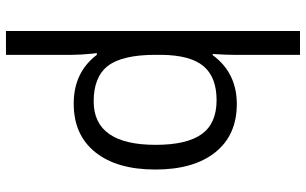

<svg xmlns="http://www.w3.org/2000/svg" viewBox="-214 -586 1040 653"><g transform="rotate(90 306.5 -260.0)"><path d="M167 -759.8V-532.2Q167 -506.8 164.1 -462.9H168Q228.5 -544.9 334.2 -544.9Q439.9 -544.9 498.5 -471.7Q557.1 -398.4 557.1 -267.8Q557.1 -137.2 498.3 -63.7Q439.5 9.8 333 9.8Q226.6 9.8 167 -68.8H161.1L163.1 -52.2Q167 -12.2 167 16.1V240.2H85.9V-759.8ZM167 -268.1Q167 -155.8 204.3 -106.9Q241.7 -58.1 325.2 -58.1Q473.1 -58.1 473.1 -269Q473.1 -374.5 436.8 -425.3Q400.4 -476.1 321.5 -476.1Q242.7 -476.1 205.3 -431.4Q168 -386.7 167 -288.1Z"/></g></svg>

Font: Open Sans Hebrew
Style: Regular
Weight: 400
Foundry: Ascender Corporation, Yanek Iontef
Version: Version 2.001;PS 002.001;hotconv 1.0.70;makeotf.lib2.5.58329